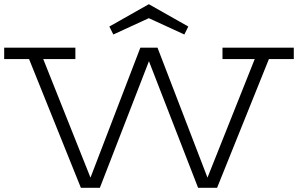

<svg xmlns="http://www.w3.org/2000/svg" viewBox="-40 -899 1426 919"><path d="M-20 -670.9H320.8V-616.2H167L393.1 -48.8L631.8 -670.9H713.9L953.1 -48.8L1179.2 -616.2H1024.9V-670.9H1366.2V-616.2H1247.1L999 0H908.2L672.9 -606L438 0H347.2L99.1 -616.2H-20ZM842.3 -733.9 672.4 -812 502.4 -733.9 483.4 -772 672.4 -878.9 861.3 -772Z"/></svg>

Font: Stint Ultra Expanded
Style: Regular
Weight: 400
Width: 7
Designer: Astigmatic (AOETI)
Foundry: Astigmatic (AOETI)
Version: Version 1.000